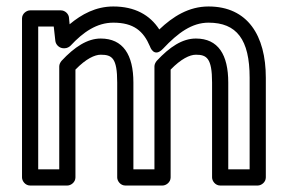

<svg xmlns="http://www.w3.org/2000/svg" viewBox="-20 -548 883 593"><path d="M98 -25V-466H146L151 -421C153 -408 165 -399 176 -399H180C187 -399 194 -403 198 -407C237 -449 279 -478 330 -478C393 -478 423 -452 443 -405C443 -405 455 -367 484 -398C530 -447 573 -478 624 -478C711 -478 751 -426 751 -308V-25H685V-293C685 -379 654 -429 585 -429C543 -429 504 -403 464 -360C460 -355 457 -349 457 -343V-25H392V-293C392 -379 360 -429 291 -429C250 -429 210 -403 170 -360C166 -355 163 -349 163 -343V-25ZM48 0C48 11 58 25 73 25H188C199 25 213 15 213 0V-333C246 -367 273 -379 291 -379C326 -379 342 -369 342 -293V0C342 11 352 25 367 25H482C493 25 507 15 507 0V-333C539 -366 566 -379 585 -379C618 -379 635 -369 635 -293V0C635 11 645 25 660 25H776C787 25 801 15 801 0V-308C801 -438 745 -528 624 -528C563 -528 514 -497 472 -457C443 -502 396 -528 330 -528C276 -528 232 -504 195 -473L193 -494C192 -505 181 -516 168 -516H73C62 -516 48 -506 48 -491Z"/></svg>

Font: Falling Sky
Style: Ou
Weight: 400
Designer: Paul D. Hunt
Foundry: Adobe Systems Incorporated
Version: Version 1.02